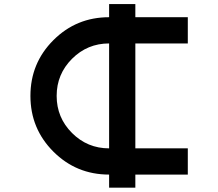

<svg xmlns="http://www.w3.org/2000/svg" viewBox="-20 -832 1040 915"><path d="M625 0V62.5H500V0Q343.8 0 234.4 -109.4Q125 -218.8 125 -375Q125 -531.2 234.4 -640.6Q343.8 -750 500 -750V-812.5H625V-750H875V-625H625V-125H875V0ZM500 -125V-625Q396.5 -625 323.2 -551.8Q250 -478.5 250 -375Q250 -271.5 323.2 -198.2Q396.5 -125 500 -125Z"/></svg>

Font: Xanmono
Style: Regular
Weight: 400
Designer: GGBotNet
Foundry: GGBotNet
Version: 1.00